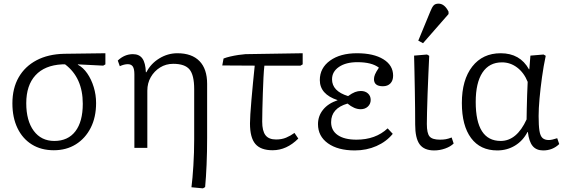

<svg xmlns="http://www.w3.org/2000/svg" viewBox="-20 -811 3109 1053"><path d="M275 13Q206 13 155 -18.5Q104 -50 76 -108Q48 -166 48 -244Q48 -327 82.5 -387Q117 -447 180.5 -480.5Q244 -514 332 -516L558 -519V-458L546 -451L407 -458V-456Q436 -441 458.5 -408.5Q481 -376 494 -333.5Q507 -291 507 -246Q507 -168 477.5 -110Q448 -52 396 -19.5Q344 13 275 13ZM278 -38Q353 -38 393.5 -91Q434 -144 434 -242Q434 -385 337 -458H320Q225 -453 174.5 -398Q124 -343 124 -245Q124 -149 165 -93.5Q206 -38 278 -38Z M1093 222 1030 216Q1036 170 1040.5 98Q1045 26 1045 -47V-322Q1045 -399 1019.5 -430Q994 -461 930 -461Q890 -461 858 -441Q826 -421 807 -388Q788 -355 788 -314V0H717V-403Q717 -433 708.5 -446Q700 -459 681 -459Q661 -459 637 -448L626 -479Q663 -514 709 -514Q744 -514 761 -490Q778 -466 780 -415H783Q807 -462 853.5 -490.5Q900 -519 953 -519Q1032 -519 1074 -476Q1116 -433 1116 -351V-56Q1116 22 1113 92Q1110 162 1105 215Z M1475 13Q1410 13 1380.5 -21.5Q1351 -56 1351 -134Q1351 -151 1353 -185Q1355 -219 1359 -263.5Q1363 -308 1367.5 -356.5Q1372 -405 1377 -451L1199 -452L1206 -490Q1221 -496 1242.5 -501Q1264 -506 1287 -509.5Q1310 -513 1326 -514L1640 -519V-458L1628 -451H1430Q1427 -426 1425 -385.5Q1423 -345 1421.5 -299.5Q1420 -254 1419 -212.5Q1418 -171 1418 -144Q1418 -93 1436 -69.5Q1454 -46 1494 -46Q1525 -46 1549 -56Q1573 -66 1595 -82L1616 -51Q1552 13 1475 13Z M1926 14Q1833 14 1778.5 -25Q1724 -64 1724 -130Q1724 -175 1752 -209.5Q1780 -244 1831 -261V-262Q1734 -294 1734 -372Q1734 -438 1790 -478.5Q1846 -519 1938 -519Q2029 -519 2082.5 -486Q2136 -453 2136 -396Q2136 -369 2121 -353.5Q2106 -338 2080 -338Q2031 -338 2031 -377Q2031 -389 2036.5 -402.5Q2042 -416 2058 -440Q2019 -470 1940 -470Q1877 -470 1839 -444Q1801 -418 1801 -376Q1801 -311 1889 -284Q1911 -300 1927 -306Q1943 -312 1959 -312Q1983 -312 1998 -298.5Q2013 -285 2013 -263Q2013 -241 1997.5 -226.5Q1982 -212 1958 -212Q1923 -212 1886 -243Q1796 -217 1796 -141Q1796 -95 1832.5 -70Q1869 -45 1935 -45Q2040 -45 2106 -107L2134 -77Q2099 -34 2044.5 -10Q1990 14 1926 14Z M2361 14Q2306 14 2281.5 -19.5Q2257 -53 2257 -128Q2257 -165 2256.5 -215Q2256 -265 2255 -319Q2254 -373 2253 -422Q2252 -471 2251 -506L2322 -512L2334 -505Q2332 -462 2329.5 -406.5Q2327 -351 2325 -295.5Q2323 -240 2322 -195.5Q2321 -151 2321 -131Q2321 -80 2336 -62.5Q2351 -45 2393 -45Q2411 -45 2425 -47.5Q2439 -50 2457 -57L2468 -24Q2451 -7 2421.5 3.5Q2392 14 2361 14ZM2300 -574 2274 -588 2340 -748Q2349 -771 2358 -781Q2367 -791 2385 -791Q2418 -791 2440 -747V-734Z M2707 14Q2614 14 2563.5 -54Q2513 -122 2513 -246Q2513 -373 2570 -446Q2627 -519 2726 -519Q2832 -519 2881 -431H2883L2889 -506L2961 -512L2973 -505Q2961 -449 2952.5 -387.5Q2944 -326 2939 -270.5Q2934 -215 2934 -175Q2934 -123 2938.5 -94Q2943 -65 2955.5 -54Q2968 -43 2990 -43Q3006 -43 3036 -53L3047 -21Q3011 14 2959 14Q2921 14 2901 -10.5Q2881 -35 2875 -87H2873Q2848 -39 2804.5 -12.5Q2761 14 2707 14ZM2726 -38Q2814 -38 2868 -156Q2868 -179 2869 -214.5Q2870 -250 2871 -289Q2872 -328 2874 -362Q2854 -412 2816.5 -440.5Q2779 -469 2733 -469Q2663 -469 2626 -413Q2589 -357 2589 -252Q2589 -38 2726 -38Z"/></svg>

Font: Literata 12pt Light
Style: Regular
Weight: 300
Designer: Latin by Veronika Burian and Jose Scaglione. Greek by Irene Vlachou. Cyrillic by Vera Evstafieva.
Foundry: TypeTogether
Version: Version 3.002